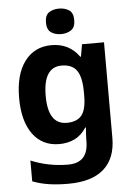

<svg xmlns="http://www.w3.org/2000/svg" viewBox="-64 -807 761 1095"><g transform="rotate(-5 316.5 -260.0)"><path d="M255 -556Q356 -556 413 -476H417L429 -546H555V1Q555 118 486 179Q417 240 282 240Q224 240 174.5 233Q125 226 78 208V89Q179 131 291 131Q406 131 406 7V-4Q406 -21 407.5 -39Q409 -57 410 -71H406Q378 -28 339 -9Q300 10 251 10Q154 10 99.5 -64.5Q45 -139 45 -272Q45 -406 101 -481Q157 -556 255 -556ZM302 -435Q197 -435 197 -270Q197 -107 304 -107Q361 -107 388.5 -139.5Q416 -172 416 -253V-271Q416 -359 389 -397Q362 -435 302 -435ZM316 -760Q349 -760 373 -744.5Q397 -729 397 -687Q397 -646 373 -630Q349 -614 316 -614Q282 -614 258.5 -630Q235 -646 235 -687Q235 -729 258.5 -744.5Q282 -760 316 -760Z"/></g></svg>

Font: Noto IKEA Latin
Style: Bold
Weight: 700
Designer: Monotype Design Team
Foundry: Monotype Imaging Inc.
Version: Version 1.0